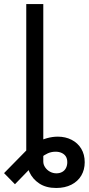

<svg xmlns="http://www.w3.org/2000/svg" viewBox="-61 -727 437 946"><path d="M152.3 -117.2V69.3Q152.3 84 161.6 97.7Q170.9 111.3 185.5 119.1Q200.2 127 216.8 127Q233.4 127 245.6 120.1Q257.8 113.3 264.2 100.6Q270.5 87.9 270.5 72.3Q270.5 55.7 263.7 44.4Q256.8 33.2 243.7 26.9Q230.5 20.5 212.9 20.5Q192.4 20.5 174.8 28.3Q157.2 36.1 143.6 48.3Q129.9 60.5 109.4 81.1L12.7 180.7L-41 126L65.4 17.6Q87.9 -5.9 114.7 -22Q141.6 -38.1 169.4 -45.9Q197.3 -53.7 223.6 -53.7Q261.7 -53.7 292 -38.1Q322.3 -22.5 339.4 5.9Q356.4 34.2 356.4 72.3Q356.4 109.4 339.4 138.2Q322.3 167 290.5 183.1Q258.8 199.2 215.8 199.2Q166 199.2 132.8 177.2Q99.6 155.3 84 121.1Q68.4 86.9 68.4 47.9V-117.2ZM152.3 0H68.4V-707H152.3Z"/></svg>

Font: WEMIX Pretendard Variable
Style: Regular
Weight: 400
Designer: Base glyphs from Inter by Rasmus Andersson; Hangeul glyphs from Noto Sans CJK(Source Han Sans) by Jang Soo-young and Kan
Foundry: Kil Hyung-jin
Version: Version 1.000;Glyphs 3.2 (3208)